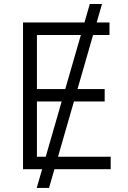

<svg xmlns="http://www.w3.org/2000/svg" viewBox="-20 -839 633 952"><path d="M162.1 92.8 425.3 -819.3H485.8L223.1 92.8ZM94.2 0V-727.5H522.9V-665.5H163.1V-397.5H499V-335.9H163.1V-62H528.8V0Z"/></svg>

Font: Inter 16pt Light
Style: Regular
Weight: 300
Version: Version 4.001;git-66647c0bb